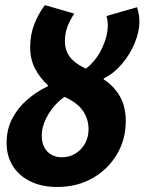

<svg xmlns="http://www.w3.org/2000/svg" viewBox="-20 -733 575 765"><path d="M226.7 -106.3Q255.9 -106.3 279.9 -120.8Q303.9 -135.3 318.3 -160.4Q332.8 -185.5 332.8 -218.2Q332.8 -258.9 310.2 -291.7Q287.7 -324.4 236.8 -346.9Q197.1 -318.9 171.8 -275.9Q146.4 -232.9 146.4 -193.3Q146.4 -163.7 157.2 -144.6Q168.1 -125.5 186 -115.9Q204 -106.3 226.7 -106.3ZM207.4 12Q147.6 12 102.3 -9.7Q56.9 -31.4 31.6 -71Q6.3 -110.6 6.3 -164.2Q6.3 -218.1 29.1 -261.1Q51.8 -304.2 89.2 -336.3Q126.6 -368.5 170.3 -389.3L171.1 -393.3Q138.8 -422.5 119.5 -459.8Q100.2 -497 100.2 -544.6Q100.2 -594.5 116.7 -636.6Q133.1 -678.8 158.7 -712.6L275.9 -678.8Q257 -649.9 247.8 -624Q238.6 -598.2 238.6 -569.2Q238.6 -545.4 247.1 -525.5Q255.6 -505.7 274 -489.6Q292.4 -473.6 322.3 -459.2Q365.3 -493.9 387.3 -542.3Q409.4 -590.7 409.4 -631.5Q409.4 -652.6 404.1 -669.2L526.1 -704.2Q531.4 -687.2 533.4 -673.2Q535.4 -659.2 535.4 -645.5Q535.4 -606.9 517 -562Q498.5 -517 466.6 -479.1Q434.8 -441.1 393.7 -420.8L392.8 -416.8Q432 -392.3 456.5 -351.2Q481.1 -310.1 481.1 -249.9Q481.1 -177.7 445.8 -118Q410.6 -58.4 348.8 -23.2Q287 12 207.4 12Z"/></svg>

Font: Source Sans 3
Style: Italic
Weight: 200
Italic angle: -11°
Designer: Paul D. Hunt
Foundry: Adobe
Version: Version 3.046;hotconv 1.0.118;makeotfexe 2.5.65603